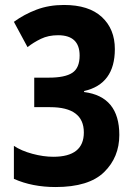

<svg xmlns="http://www.w3.org/2000/svg" viewBox="-20 -744 540 774"><path d="M461 -200Q461 -355 319 -373V-377Q443 -405 443 -546Q443 -627 390.5 -675.5Q338 -724 238 -724Q177 -724 127 -705Q77 -686 36 -656L91 -554Q115 -573 145 -587.5Q175 -602 214 -602Q301 -602 301 -520Q301 -470 271.5 -450.5Q242 -431 177 -431H118V-312H182Q318 -312 318 -210Q318 -112 195 -112Q155 -112 110.5 -124Q66 -136 36 -156V-23Q110 10 204 10Q338 10 399.5 -50Q461 -110 461 -200Z"/></svg>

Font: Noto Sans Mono UI Condensed ExtraBold
Style: Regular
Weight: 800
Width: 3
Designer: Monotype Design team
Foundry: Monotype Imaging Inc.
Version: 1.000